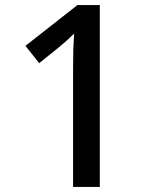

<svg xmlns="http://www.w3.org/2000/svg" viewBox="-20 -734 612 754"><path d="M372 0H267V-474Q267 -511 268 -542Q269 -573 271 -602Q258 -589 244 -576.5Q230 -564 212 -549L134 -486L80 -554L284 -714H372Z"/></svg>

Font: Noto Sans Ethiopic Medium
Style: Regular
Weight: 500
Designer: Monotype Design Team
Foundry: Monotype Imaging Inc.
Version: Version 2.102; ttfautohint (v1.8.4.7-5d5b)